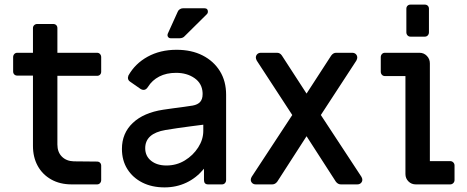

<svg xmlns="http://www.w3.org/2000/svg" viewBox="-20 -800 2025 833"><path d="M291 0Q240 0 202 -21.5Q164 -43 143.5 -80.5Q123 -118 123 -167V-472H55Q47 -472 42 -477Q37 -482 37 -490V-552Q37 -560 42 -565.5Q47 -571 55 -571H123V-678Q123 -686 128.5 -691Q134 -696 142 -696H210Q219 -696 224 -691Q229 -686 229 -678V-571H401Q409 -571 414 -565.5Q419 -560 419 -552V-489Q419 -481 414 -476Q409 -471 401 -471H229V-173Q229 -140 248.5 -120.5Q268 -101 300 -100L401 -99Q409 -99 414 -94Q419 -89 419 -81V-19Q419 -11 414 -5.5Q409 0 401 0Z M694 13Q639 13 597.5 -8Q556 -29 532.5 -66.5Q509 -104 509 -154Q509 -222 556 -266.5Q603 -311 688 -324Q705 -327 730 -330Q755 -333 779 -336.5Q803 -340 816 -342Q838 -346 848.5 -358Q859 -370 859 -391V-397Q857 -438 824 -461Q791 -484 744 -484Q702 -484 671 -468Q640 -452 622 -423Q614 -410 603 -410Q596 -410 590 -414L544 -446Q535 -452 535 -463Q535 -466 537 -472Q566 -524 620.5 -554Q675 -584 746 -584Q811 -584 859 -559.5Q907 -535 934 -491.5Q961 -448 961 -389V-19Q961 -11 956 -5.5Q951 0 943 0H883Q865 0 865 -19V-68Q832 -28 788.5 -7.5Q745 13 694 13ZM702 -82Q746 -82 782 -104Q818 -126 840 -160.5Q862 -195 862 -232V-259Q837 -256 807.5 -252Q778 -248 749.5 -244Q721 -240 698 -236Q610 -221 610 -157Q610 -123 635.5 -102.5Q661 -82 702 -82ZM721 -634Q713 -634 709 -640Q705 -646 708 -654L751 -749Q753 -755 759.5 -759.5Q766 -764 773 -764H868Q882 -764 882 -749Q882 -743 878 -739L782 -644Q778 -639 772 -636.5Q766 -634 759 -634Z M1090 0Q1080 0 1074 -6Q1068 -12 1068 -20Q1068 -26 1072 -33L1248 -301L1094 -537Q1090 -545 1090 -550Q1090 -559 1096 -565Q1102 -571 1112 -571H1182Q1195 -571 1203 -559L1310 -394L1417 -559Q1426 -571 1438 -571H1508Q1518 -571 1524 -565Q1530 -559 1530 -550Q1530 -545 1526 -537L1372 -301L1548 -33Q1552 -26 1552 -20Q1552 -12 1546 -6Q1540 0 1530 0H1459Q1446 0 1437 -12L1310 -209L1183 -12Q1174 0 1161 0Z M1784 0Q1765 0 1752 -13Q1739 -26 1739 -45V-470H1650Q1642 -470 1637 -475.5Q1632 -481 1632 -489V-552Q1632 -560 1637 -565.5Q1642 -571 1650 -571H1800Q1819 -571 1832 -557.5Q1845 -544 1845 -525V-101H1933Q1941 -101 1946.5 -95.5Q1952 -90 1952 -82V-19Q1952 -11 1946.5 -5.5Q1941 0 1933 0ZM1761 -641Q1753 -641 1748 -646.5Q1743 -652 1743 -660V-762Q1743 -770 1748 -775Q1753 -780 1761 -780H1823Q1831 -780 1836 -775Q1841 -770 1841 -762V-660Q1841 -652 1836 -646.5Q1831 -641 1823 -641Z"/></svg>

Font: Miriam Libre SemiBold
Style: Regular
Weight: 600
Version: Version 2.000